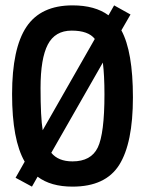

<svg xmlns="http://www.w3.org/2000/svg" viewBox="-20 -685 540 715"><path d="M72 -83Q25 -164 25 -334.5Q25 -505 78.5 -585Q132 -665 250 -665Q334 -665 384 -628L405 -665L466 -631L432 -572Q475 -493 475 -322.5Q475 -152 424 -71Q373 10 250 10Q169 10 120 -27L99 10L38 -23ZM139 -200 333 -540Q309 -571 247 -571Q185 -571 158 -519Q131 -467 131 -357.5Q131 -248 139 -200ZM369 -334Q369 -404 363 -452L171 -116Q197 -84 250 -84Q319 -84 344 -135.5Q369 -187 369 -334Z"/></svg>

Font: Lekton
Style: Bold
Weight: 700
Designer: Paolo Mazzetti, Luciano Perondi, Raffaele Flato, Elena Papassissa, Emilio Macchia, Michela Povoleri, Tobias Seemiller, R
Version: Version 34.000